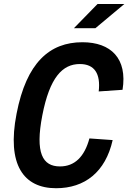

<svg xmlns="http://www.w3.org/2000/svg" viewBox="-20 -960 662 991"><path d="M198.5 -365C236.5 -560.5 302.5 -629.5 392 -629.5C468 -629.5 500 -579.5 489.5 -488L612.5 -496.5C638.5 -658 552.5 -742 405.5 -742C236.5 -742 116.5 -637.5 65.5 -373C14 -109.5 102 11.5 269.5 11.5C417.5 11.5 524.5 -72 561.5 -237L441.5 -245.5C416 -150.5 365 -101 289.5 -101C200 -101 160.5 -169.5 198.5 -365ZM361.5 -814.5 483.5 -939.5H622L472.5 -814.5Z"/></svg>

Font: Monaspace Neon SemiBold
Style: Italic
Weight: 600
Italic angle: -11°
Designer: Riley Cran & the Lettermatic Team
Foundry: Lettermatic
Version: Version 1.200 (Monaspace Neon)